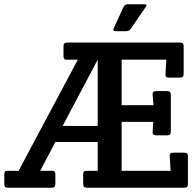

<svg xmlns="http://www.w3.org/2000/svg" viewBox="-20 -878 919 898"><path d="M437 -214H239L168 -79H220Q231 -80 235 -76Q239 -72 239 -61V-19Q239 -8 235 -4Q231 0 220 0H19Q8 0 4 -4Q0 -8 0 -19V-61Q0 -72 4 -76Q8 -80 19 -79H67L344 -599H296Q285 -598 281 -602Q277 -606 277 -617V-660Q277 -671 281 -675Q285 -679 296 -679H820Q831 -679 835 -675Q839 -671 839 -660V-534Q839 -523 835 -519Q831 -515 820 -515H772Q761 -515 757 -519Q753 -523 754 -534L758 -599H549V-386H698L694 -433Q693 -444 697 -448Q701 -452 712 -452H760Q771 -452 775 -448Q779 -444 779 -433V-264Q779 -253 775 -249Q771 -245 760 -245H712Q701 -245 697 -249Q693 -253 694 -264L697 -308H549V-79H778L774 -145Q773 -156 777 -160Q781 -164 792 -164H840Q851 -164 855 -160Q859 -156 859 -145V-19Q859 -8 855 -4Q851 0 840 0H388Q377 0 373 -4Q369 -8 369 -19V-61Q369 -72 373 -76Q377 -80 388 -79H437ZM437 -289V-599L273 -289ZM512 -746 557 -844Q563 -858 578 -858H656Q665 -858 665 -854Q665 -850 662 -846L592 -744Q584 -732 569 -732H521Q510 -732 510 -739Q510 -742 512 -746Z"/></svg>

Font: Crete Round
Style: Regular
Weight: 400
Designer: Veronika Burian
Foundry: TypeTogether
Version: Version 1.001